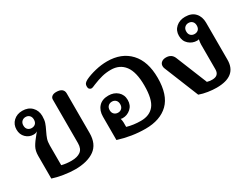

<svg xmlns="http://www.w3.org/2000/svg" viewBox="-55 -984 1846 1421"><g transform="rotate(-30 868.0 -273.5)"><path d="M92 -16V-210Q92 -253 108.5 -283Q125 -313 161 -356L175 -372Q162 -363 142 -363Q104 -363 77 -389.5Q50 -416 50 -458Q50 -502 80 -530Q110 -558 156 -558Q206 -558 236 -527.5Q266 -497 266 -450Q266 -417 258.5 -394.5Q251 -372 235 -340Q220 -310 212.5 -287.5Q205 -265 205 -234V-65Q243 -55 288 -55Q338 -55 366 -75.5Q394 -96 394 -144V-517Q394 -533 407 -543Q420 -553 443 -553Q474 -553 490 -540.5Q506 -528 506 -505V-166Q506 -72 445.5 -29Q385 14 280 14Q236 14 183 5.5Q130 -3 92 -16ZM199 -459Q199 -481 186.5 -493.5Q174 -506 154 -506Q135 -506 122 -493.5Q109 -481 109 -459Q109 -436 122 -424Q135 -412 154 -412Q174 -412 186.5 -424Q199 -436 199 -459Z M652 -22V-221Q652 -273 681 -305Q710 -337 764 -337Q811 -337 842 -309.5Q873 -282 873 -237Q873 -192 843 -165.5Q813 -139 774 -139Q765 -139 758 -142Q763 -120 763 -107V-70Q818 -54 881 -54Q956 -54 994.5 -102.5Q1033 -151 1033 -268Q1033 -384 991.5 -438.5Q950 -493 875 -493Q835 -493 799 -484Q763 -475 719 -457Q714 -455 702.5 -450Q691 -445 684 -445Q676 -445 668 -451.5Q660 -458 660 -475Q660 -491 668 -500.5Q676 -510 692 -518Q729 -536 781 -548.5Q833 -561 882 -561Q1005 -561 1076 -485Q1147 -409 1147 -268Q1147 -122 1077 -54Q1007 14 881 14Q766 14 652 -22ZM809 -238Q809 -260 796.5 -272.5Q784 -285 765 -285Q745 -285 732 -272.5Q719 -260 719 -238Q719 -216 732 -203.5Q745 -191 765 -191Q784 -191 796.5 -203.5Q809 -216 809 -238Z M1344 -10 1225 -304Q1221 -313 1221 -325Q1221 -344 1235.5 -356Q1250 -368 1274 -368Q1323 -368 1340 -324L1447 -60Q1467 -54 1490 -54Q1548 -54 1548 -109V-320Q1548 -336 1553 -363Q1546 -360 1537 -360Q1498 -360 1468 -386.5Q1438 -413 1438 -458Q1438 -503 1469 -530.5Q1500 -558 1547 -558Q1602 -558 1631.5 -526Q1661 -494 1661 -442V-126Q1661 14 1489 14Q1455 14 1416 8Q1377 2 1344 -10ZM1591 -459Q1591 -481 1578.5 -493.5Q1566 -506 1546 -506Q1527 -506 1514 -493.5Q1501 -481 1501 -459Q1501 -436 1514 -424Q1527 -412 1546 -412Q1566 -412 1578.5 -424Q1591 -436 1591 -459Z"/></g></svg>

Font: Maitree SemiBold
Style: Regular
Weight: 600
Designer: CadsonDemak Team
Foundry: CadsonDemak
Version: Version 1.001